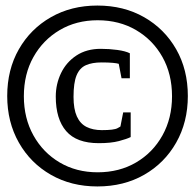

<svg xmlns="http://www.w3.org/2000/svg" viewBox="-20 -671 697 692"><path d="M331 1Q237 1 163.5 -41Q90 -83 48 -157Q6 -231 6 -325Q6 -420 48 -493.5Q90 -567 163.5 -609Q237 -651 331 -651Q426 -651 499.5 -609Q573 -567 615 -493.5Q657 -420 657 -325Q657 -231 615 -157Q573 -83 499.5 -41Q426 1 331 1ZM336 -155Q256 -155 218.5 -198.5Q181 -242 181 -323Q181 -368 200 -407.5Q219 -447 255.5 -471Q292 -495 343 -495Q374 -495 403 -491Q432 -487 448 -479V-389H418L408 -441Q402 -443 386.5 -444.5Q371 -446 346 -446Q312 -446 289.5 -436Q267 -426 256 -399.5Q245 -373 245 -322Q245 -278 257 -251.5Q269 -225 292 -213.5Q315 -202 347 -202Q391 -202 403.5 -209Q416 -216 414 -215L424 -266H451V-177Q437 -170 408.5 -162.5Q380 -155 336 -155ZM332 -50Q410 -50 470.5 -85.5Q531 -121 565.5 -183Q600 -245 600 -324Q600 -404 565.5 -465.5Q531 -527 470.5 -562.5Q410 -598 332 -598Q255 -598 195 -562.5Q135 -527 100.5 -465.5Q66 -404 66 -324Q66 -245 100.5 -183Q135 -121 195 -85.5Q255 -50 332 -50Z"/></svg>

Font: Faustina Light Light
Style: Italic
Weight: 300
Italic angle: -8°
Version: Version 1.200